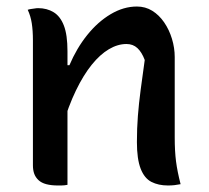

<svg xmlns="http://www.w3.org/2000/svg" viewBox="-20 -565 640 589"><path d="M534 0Q524 2 515 3Q506 4 495 4Q466 4 444.5 -7Q423 -18 411.5 -47.5Q400 -77 400 -129Q400 -171 403 -209.5Q406 -248 411.5 -289.5Q417 -331 424 -381Q415 -405 401.5 -417.5Q388 -430 368 -430Q341 -430 314 -414Q287 -398 261.5 -366.5Q236 -335 213 -287.5Q190 -240 171 -176L169 -365H193Q215 -417 247.5 -457.5Q280 -498 319.5 -521.5Q359 -545 400 -545Q426 -545 447 -532Q468 -519 483.5 -496.5Q499 -474 507.5 -446Q516 -418 516 -390Q516 -349 516 -308Q516 -267 516 -226Q516 -185 516 -144Q516 -101 520 -70Q524 -39 534 0ZM187 2Q182 3 177 3.5Q172 4 167.5 4Q163 4 158 4Q137 4 122 0Q107 -4 98 -12.5Q89 -21 85 -32Q81 -43 81 -58Q81 -109 81 -158Q81 -207 81 -254.5Q81 -302 81 -348.5Q81 -395 81 -441Q81 -471 77.5 -493.5Q74 -516 65 -535Q71 -537 76 -537.5Q81 -538 86.5 -539Q92 -540 97 -540Q124 -540 144.5 -527.5Q165 -515 176 -486.5Q187 -458 187 -408Q187 -339 187 -268.5Q187 -198 187 -129.5Q187 -61 187 2Z"/></svg>

Font: Recursive Monospace Casual Medium
Style: Regular
Weight: 500
Version: Version 1.047